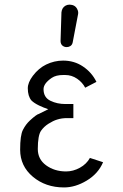

<svg xmlns="http://www.w3.org/2000/svg" viewBox="-20 -799 535 833"><path d="M242.7 -620.6C242.7 -615.7 243.7 -611.8 245.6 -607.9L248.5 -603.5C252.9 -598.6 258.8 -595.7 266.1 -594.7H269C274.4 -594.7 279.3 -595.7 284.2 -598.6C290.5 -602.1 293.9 -607.9 295.4 -615.2L318.8 -737.8C318.8 -739.3 319.3 -741.2 319.3 -742.7C319.3 -750 317.4 -755.9 314 -761.7C313 -763.2 312 -764.6 310.5 -766.6C305.2 -773.4 297.4 -777.3 287.6 -778.3C285.2 -778.8 283.2 -778.8 280.8 -778.8C274.9 -778.8 269.5 -777.3 264.2 -774.4C253.9 -768.6 248 -758.8 246.6 -745.6ZM427.2 -95.2 370.1 -113.8C360.8 -96.7 346.2 -82 326.7 -71.3C307.1 -60.5 287.1 -55.2 266.6 -55.2C232.4 -55.2 203.6 -64.5 179.7 -82C155.8 -99.6 144 -123 144 -152.8C144 -191.9 148.9 -218.8 158.2 -231.9C166.5 -243.7 177.2 -253.9 190.4 -262.2C203.6 -270.5 216.3 -276.9 228 -280.3C241.7 -284.7 255.9 -286.6 270.5 -286.6H298.3V-347.7H263.2C240.2 -347.7 218.8 -352.1 198.7 -361.8C178.7 -371.6 168.9 -388.2 168.9 -412.1C168.9 -428.7 180.7 -444.8 204.1 -460.9C216.8 -469.7 233.9 -473.6 254.4 -473.6H262.7C281.7 -473.6 298.8 -468.3 314.5 -457.5C330.1 -446.8 341.8 -433.6 349.6 -418.5L398.4 -443.8C384.8 -471.7 365.2 -493.7 339.8 -510.7C314.5 -527.8 285.6 -536.1 253.9 -536.1C228 -536.1 203.6 -530.3 180.2 -519C159.2 -508.8 139.6 -492.7 122.6 -470.2C107.9 -450.7 100.6 -432.6 100.6 -416C100.6 -393.1 106 -375.5 116.2 -363.3C123.5 -356 134.3 -348.6 149.4 -341.3C162.6 -335 175.8 -329.6 189.5 -325.2L148.4 -304.7C142.6 -303.7 129.4 -294.4 109.9 -276.4C97.7 -265.1 87.9 -252 79.6 -235.8C71.3 -220.2 67.4 -191.4 67.4 -149.4C67.4 -102.1 85.9 -63 122.6 -32.2C159.2 -1.5 204.1 14.2 257.8 14.2C290.5 14.2 323.2 4.4 356.4 -15.6C389.6 -35.6 413.1 -62 427.2 -95.2Z"/></svg>

Font: Tuffy
Style: Regular
Weight: 500
Designer: Thatcher Ulrich, Karoly Barta and Michael Everson
Version: Version 001.270